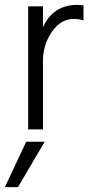

<svg xmlns="http://www.w3.org/2000/svg" viewBox="-40 -533 374 791"><path d="M34 238H-20L68 51H144ZM137 0H76V-507H137V-421Q179 -513 279 -513Q286 -513 304 -511V-449Q284 -455 264 -455Q210 -455 173.5 -401.5Q137 -348 137 -283Z"/></svg>

Font: Hind Guntur Light
Style: Regular
Weight: 300
Designer: Manushi Parikh, Hitesh Malaviya
Foundry: Indian Type Foundry
Version: Version 1.002;PS 1.0;hotconv 1.0.86;makeotf.lib2.5.63406; tt